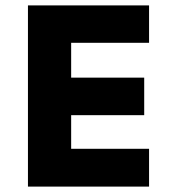

<svg xmlns="http://www.w3.org/2000/svg" viewBox="-20 -691 652 711"><path d="M83.5 0V-671H532V-532.5H243.5V-403.5H514V-264.5H243.5V-140H532V0Z"/></svg>

Font: Karla ExtraBold
Style: Regular
Weight: 800
Designer: Jonathan Pinhorn
Version: Version 2.001